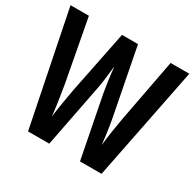

<svg xmlns="http://www.w3.org/2000/svg" viewBox="-155 -882 1065 1050"><g transform="rotate(30 377.0 -357.0)"><path d="M752 -714 610 0H474L399 -384Q394 -412 388 -453Q382 -494 377 -544Q373 -509 368 -465.5Q363 -422 355 -385L280 0H146L2 -714H118L191 -324Q199 -277 206.5 -226Q214 -175 218 -136Q224 -183 232.5 -233.5Q241 -284 248 -322L327 -714H428L504 -323Q512 -284 519.5 -235Q527 -186 532 -136Q537 -182 544.5 -231.5Q552 -281 560 -324L634 -714Z"/></g></svg>

Font: Noto Sans Lao ExtraCondensed SemiBold
Style: Regular
Weight: 600
Width: 2
Designer: Monotype Design Team
Foundry: Monotype Imaging Inc.
Version: Version 2.003; ttfautohint (v1.8.4.7-5d5b)